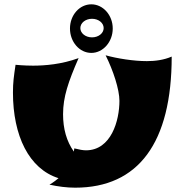

<svg xmlns="http://www.w3.org/2000/svg" viewBox="-20 -842 846 889"><path d="M775 -580C738 -564 698 -559 660 -559C599 -559 523 -571 469 -586C504 -516 533 -428 533 -375C533 -284 495 -146 378 -146C365 -146 347 -149 324 -155L322 -140C288 -188 272 -246 272 -313C272 -393 296 -463 344 -573C265 -544 187 -538 133 -538C91 -538 52 -542 52 -542C44 -488 40 -461 40 -413C40 -214 114 -60 251 -17C229 2 209 13 209 13C250 22 290 27 328 27C621 27 775 -181 775 -580ZM502 -710C502 -772 457 -822 403 -822C348 -822 304 -772 304 -710C304 -648 348 -597 403 -597C457 -597 502 -648 502 -710ZM460 -712C460 -688 436 -669 406 -669C376 -669 352 -688 352 -712C352 -736 376 -755 406 -755C436 -755 460 -736 460 -712Z"/></svg>

Font: Shojumaru
Style: Regular
Weight: 400
Designer: Astigmatic (AOETI)
Foundry: Astigmatic (AOETI)
Version: Version 1.000